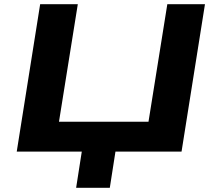

<svg xmlns="http://www.w3.org/2000/svg" viewBox="-20 -725 1027 918"><path d="M344 173 371 0H60L172 -705H352L262 -143H690L780 -705H960L848 0H532L505 173Z"/></svg>

Font: Nunito Sans 10pt Expanded ExtraBold
Style: Italic
Weight: 800
Width: 7
Italic angle: -9°
Designer: Vernon Adams
Foundry: Vernon Adams
Version: Version 3.101;gftools[0.9.27]